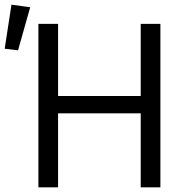

<svg xmlns="http://www.w3.org/2000/svg" viewBox="-45 -800 798 820"><path d="M556 0V-316H203V0H119V-698H203V-390H556V-698H640V0ZM84 -769 32 -585 -25 -592 4 -780Z"/></svg>

Font: IBM Plex Sans
Style: Regular
Weight: 400
Designer: Mike Abbink, Paul van der Laan, Pieter van Rosmalen
Foundry: Bold Monday
Version: Version 3.201